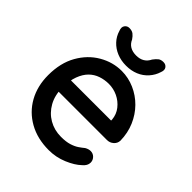

<svg xmlns="http://www.w3.org/2000/svg" viewBox="-203 -844 977 977"><g transform="rotate(45 286.0 -355.0)"><path d="M310 10Q228 10 166.5 -24.5Q105 -59 71.5 -119.5Q38 -180 38 -258Q38 -346 73.5 -408.5Q109 -471 166.5 -504.5Q224 -538 288 -538Q336 -538 380.5 -518.5Q425 -499 459 -464.5Q493 -430 513 -383.5Q533 -337 534 -282Q533 -262 518 -249Q503 -236 483 -236H95L71 -321H447L428 -303V-328Q425 -363 404 -389.5Q383 -416 352.5 -430.5Q322 -445 288 -445Q258 -445 230 -435.5Q202 -426 181 -405Q160 -384 147 -349.5Q134 -315 134 -264Q134 -209 157 -168Q180 -127 219 -104.5Q258 -82 306 -82Q342 -82 366 -89.5Q390 -97 406 -108Q422 -119 434 -129Q450 -138 464 -138Q482 -138 494 -125.5Q506 -113 506 -96Q506 -74 484 -56Q457 -30 409.5 -10Q362 10 310 10ZM284 -572Q248 -572 217.5 -584.5Q187 -597 165.5 -620Q144 -643 135 -674Q127 -694 136 -707Q145 -720 161 -720Q180 -720 191 -711.5Q202 -703 212 -688Q221 -667 239 -656Q257 -645 284 -645Q310 -645 328 -656Q346 -667 356 -688Q367 -703 377.5 -711.5Q388 -720 406 -720Q423 -720 432 -707.5Q441 -695 433 -675Q424 -645 402.5 -621Q381 -597 351 -584.5Q321 -572 284 -572Z"/></g></svg>

Font: Quicksand SemiBold
Style: Regular
Weight: 600
Designer: Andrew Paglinawan
Foundry: Andrew Paglinawan
Version: Version 3.004